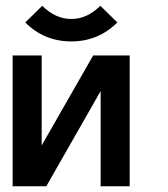

<svg xmlns="http://www.w3.org/2000/svg" viewBox="-20 -648 586 668"><path d="M23.9 -455.1H125V-142.1L304.2 -455.1H431.2V0H330.1V-331.1L141.1 0H23.9ZM388.2 -569.8Q321.8 -503.9 228 -503.9Q133.8 -503.9 67.9 -569.8L127 -627.9Q172.9 -582 228 -582Q283.2 -582 329.1 -627.9Z"/></svg>

Font: Anonymous Pro
Style: Bold
Weight: 700
Monospace: yes
Designer: Mark Simonson
Version: Version 1.003